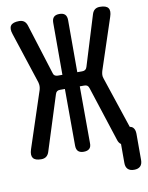

<svg xmlns="http://www.w3.org/2000/svg" viewBox="-96 -808 792 1029"><g transform="rotate(-10 300.0 -294.0)"><path d="M112 -21Q107 -6 96.5 2Q86 10 69 10Q36 10 25 -5.5Q14 -21 24 -52L125 -358Q128 -369 128 -378.5Q128 -388 125 -399L34 -677Q23 -709 34.5 -724.5Q46 -740 80 -740Q97 -740 107.5 -732Q118 -724 123 -708L209 -434Q211 -425 217.5 -420.5Q224 -416 234 -416H259V-699Q259 -720 269 -730Q279 -740 299.5 -740Q320 -740 330 -730Q340 -720 340 -699V-416H367Q377 -416 383.5 -420.5Q390 -425 393 -435L477 -708Q482 -724 492.5 -732Q503 -740 520 -740Q554 -740 565 -724.5Q576 -709 565 -677L473 -399Q470 -388 469.5 -378.5Q469 -369 473 -358L566 -79Q577 -77 584 -70Q595 -58 595 -36V107Q595 129 583.5 140.5Q572 152 549.5 152Q527 152 515.5 140.5Q504 129 504 107V3H503Q492 -5 487 -21L390 -320Q387 -330 381 -334.5Q375 -339 365 -339H340L341 -31Q342 -10 331.5 0Q321 10 300.5 10Q280 10 270 0Q260 -10 260 -31L259 -339H232Q222 -339 216 -334.5Q210 -330 207 -320Z"/></g></svg>

Font: Maple Mono NL Medium
Style: Regular
Weight: 500
Monospace: yes
Designer: subframe7536
Version: Version 7.000